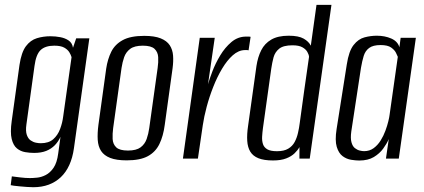

<svg xmlns="http://www.w3.org/2000/svg" viewBox="-20 -650 1739 787"><path d="M116.5 117.4Q105.2 117.4 90.3 116.3Q75.3 115.2 61.2 113.9Q47.1 112.6 37 111.3Q26.9 110 23.9 109L28.5 72.9Q40.7 74.4 62.6 77.2Q84.6 79.9 102.6 79.9Q114.6 79.9 131.9 78.2Q149.3 76.6 167.2 67.5Q185.2 58.5 199.5 37.8Q213.7 17.1 218.6 -21L227.9 -89Q219.3 -69.9 204.8 -54.8Q190.2 -39.8 169.6 -31.5Q148.9 -23.2 119.8 -23.2Q102 -23.2 83.2 -26.4Q64.3 -29.6 49.4 -41.7Q34.5 -53.8 27.9 -80.4Q21.4 -107 28 -154L59.9 -383.9Q67.7 -435.7 86.2 -460.5Q104.8 -485.3 131.2 -493.4Q157.5 -501.4 186.6 -501.4Q207.6 -501.4 227.2 -497.6Q246.8 -493.9 261.3 -484.1Q275.9 -474.3 279.2 -454.3L292.3 -492.9H346.2L283 -42Q277.6 -3.3 264 26.5Q250.4 56.3 229.1 76.4Q207.8 96.5 179.5 107Q151.2 117.4 116.5 117.4ZM146.8 -62.9Q179.6 -62.9 198.2 -79.3Q216.8 -95.7 226.3 -121.2Q235.9 -146.7 239 -172.7L273.3 -415.7Q270.6 -425.2 264 -436.1Q257.3 -446.9 243.1 -454.9Q228.8 -462.8 202.5 -462.8Q165.6 -462.8 146.6 -444.9Q127.6 -427 121.4 -379.4L88.2 -139.5Q84.4 -112.7 89.9 -97.1Q95.4 -81.4 105.8 -74.4Q116.2 -67.3 127.3 -65.1Q138.5 -62.9 146.8 -62.9Z M499.3 7.3Q457.2 7.3 431.9 -2.6Q406.6 -12.5 394.4 -31.1Q382.3 -49.7 380.6 -76.6Q378.9 -103.6 383.4 -138L415.4 -369.4Q421.2 -407.7 436.1 -437.9Q451 -468 483 -485.5Q514.9 -503 571.3 -503Q613.3 -503 638.6 -492.8Q663.9 -482.6 675.8 -464.5Q687.6 -446.3 689.4 -422.2Q691.2 -398 687.3 -369.4L655.3 -138.2Q649.3 -92.4 633.5 -59.8Q617.7 -27.1 586.1 -9.9Q554.5 7.3 499.3 7.3ZM504.5 -32.9Q538.7 -32.9 556.2 -46Q573.8 -59.2 581.2 -80.5Q588.6 -101.7 591.7 -124.8L626.2 -371.6Q629.6 -395 628.4 -415.7Q627.3 -436.5 613.5 -449.7Q599.7 -462.8 565.5 -462.8Q531.3 -462.8 513.7 -449.7Q496.2 -436.5 488.9 -415.7Q481.7 -395 478.2 -371.6L443.8 -124.8Q440.7 -101.7 441.7 -80.5Q442.7 -59.2 456.5 -46Q470.3 -32.9 504.5 -32.9Z M729.8 0 798.8 -495H860.2L832.6 -304.6Q838.2 -324.9 850.6 -357.4Q862.9 -389.9 882.5 -422.6Q902.1 -455.3 928.6 -477.7Q955.2 -500 988.2 -500Q992.2 -500 998.2 -500Q1004.2 -500 1007.2 -499L998.9 -443.7Q996.9 -444.7 992.4 -444.9Q987.9 -445 982.9 -444.7Q957.5 -444.1 934 -423.3Q910.6 -402.5 890.4 -368.6Q870.2 -334.7 854.2 -294.1Q838.2 -253.6 827.2 -212.4Q816.2 -171.2 811.2 -136.6L791.2 0Z M1099.1 7.7Q1061.9 7.7 1039.3 -1.4Q1016.7 -10.5 1005.9 -28.4Q995.1 -46.2 993.4 -72.7Q991.7 -99.1 996.8 -133.3L1031.2 -379.6Q1036.8 -416.5 1050.8 -444.1Q1064.7 -471.8 1092 -487.7Q1119.3 -503.6 1163.3 -503.6Q1204 -503.6 1224.8 -491.6Q1245.6 -479.7 1254 -462.8L1277.3 -630H1338.6L1249.6 0H1207.3L1207.5 -47Q1200.4 -34.3 1187.5 -21.7Q1174.5 -9 1153.1 -0.7Q1131.7 7.7 1099.1 7.7ZM1115.4 -30.2Q1144.3 -30.2 1161.5 -40.6Q1178.8 -51 1187.8 -68Q1196.9 -85 1201.5 -105.5Q1206.2 -125.9 1208.6 -145.6Q1217.9 -213.9 1227.3 -281.5Q1236.7 -349.1 1246.7 -417.1Q1246 -426.4 1239.7 -437.3Q1233.5 -448.3 1219.3 -456.3Q1205.1 -464.3 1178.7 -464.3Q1141.7 -464.3 1124.4 -450.4Q1107.1 -436.5 1101.2 -414.7Q1095.4 -392.8 1091.9 -368.7L1057.8 -125Q1055.4 -106.7 1054.4 -89.8Q1053.5 -72.9 1057.9 -59.4Q1062.2 -46 1075.4 -38.1Q1088.6 -30.2 1115.4 -30.2Z M1452.3 8Q1438.1 8 1419.1 4.9Q1400.1 1.8 1384.2 -10.1Q1368.2 -22 1360.3 -48.1Q1352.4 -74.2 1359.7 -121L1401.5 -386Q1409.9 -440.7 1429.4 -465.5Q1448.9 -490.3 1474.2 -496.9Q1499.5 -503.6 1524.6 -503.6Q1557.5 -503.6 1583.8 -492.1Q1610.2 -480.5 1617.2 -456.2L1622.2 -495H1684.6L1614.6 0H1562L1573.5 -79.8Q1565.5 -61.3 1550.8 -41Q1536.1 -20.7 1512.3 -6.3Q1488.4 8 1452.3 8ZM1472.5 -30.4Q1494.9 -30.4 1511.7 -42.8Q1528.5 -55.2 1540.3 -74.2Q1552.1 -93.2 1559.8 -114.2Q1567.5 -135.2 1571.7 -152.7Q1575.9 -170.2 1576.9 -179.3L1610.6 -417.1Q1608.6 -422.4 1603 -433.7Q1597.5 -445 1583.4 -455.1Q1569.4 -465.3 1539.8 -465.3Q1509 -465.3 1493.1 -453.4Q1477.2 -441.6 1470.8 -420.8Q1464.4 -399.9 1459.6 -371.8L1419.9 -110.9Q1416.1 -83.5 1420.6 -67Q1425.1 -50.4 1434.6 -42.9Q1444.2 -35.4 1454.6 -32.9Q1465.1 -30.4 1472.5 -30.4Z"/></svg>

Font: Alumni Sans Thin
Style: Italic
Weight: 100
Italic angle: -8°
Designer: Robert E. Leuschke
Foundry: Robert E. Leuschke
Version: Version 1.016